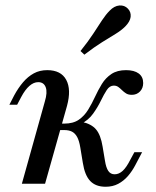

<svg xmlns="http://www.w3.org/2000/svg" viewBox="-20 -690 586 721"><path d="M376.6 11.3Q339.5 11.3 319 -10.1Q298.4 -31.5 291.1 -78.2L281.5 -136.3Q277.4 -161.3 269.8 -175.4Q262.1 -189.5 250.4 -195.6Q238.7 -201.6 221 -201.6H187.1L192.7 -225.8H221Q254.8 -225.8 275.8 -240.3Q296.8 -254.8 310.9 -277.8Q325 -300.8 336.7 -326.2Q348.4 -351.6 362.5 -374.6Q376.6 -397.6 398.4 -412.1Q420.2 -426.6 453.2 -426.6Q483.9 -426.6 500.8 -414.1Q517.7 -401.6 517.7 -378.2Q517.7 -358.9 505.6 -346.4Q493.5 -333.9 475 -333.9Q462.1 -333.9 453.6 -339.1Q445.2 -344.4 437.9 -351.6Q430.6 -358.9 423.8 -363.7Q416.9 -368.5 407.3 -368.5Q391.9 -368.5 381 -352Q370.2 -335.5 358.5 -311.3Q346.8 -287.1 329.4 -262.9Q312.1 -238.7 283.1 -224.2L287.1 -232.3Q322.6 -225 340.3 -204.4Q358.1 -183.9 365.3 -139.5L374.2 -86.3Q378.2 -60.5 386.7 -48Q395.2 -35.5 410.5 -35.5Q426.6 -35.5 440.7 -48.4Q454.8 -61.3 469.4 -90.3L484.7 -118.5H513.7L488.7 -71Q476.6 -47.6 460.5 -29Q444.4 -10.5 423.8 0.4Q403.2 11.3 376.6 11.3ZM62.1 0 148.4 -308.9Q158.9 -343.5 151.6 -362.5Q144.4 -381.5 123.4 -381.5Q106.5 -381.5 90.3 -367.3Q74.2 -353.2 59.7 -325.8L44.4 -296.8H15.3L33.1 -331.5Q48.4 -359.7 66.5 -381Q84.7 -402.4 106.9 -414.5Q129 -426.6 157.3 -426.6Q208.9 -426.6 228.6 -390.3Q248.4 -354 231.5 -291.9L149.2 0ZM296.8 -484.7 282.3 -498.4Q312.1 -535.5 330.6 -564.1Q349.2 -592.7 363.3 -614.1Q377.4 -635.5 391.9 -650Q408.9 -667.7 428.2 -669.4Q447.6 -671 460.5 -657.3Q472.6 -644.4 470.6 -626.6Q468.5 -608.9 450 -590.3Q435.5 -575.8 413.7 -562.5Q391.9 -549.2 363.3 -531.5Q334.7 -513.7 296.8 -484.7Z"/></svg>

Font: Playfair 5pt SemiExpanded Light Medium
Style: Italic
Weight: 500
Italic angle: -15.6°
Version: Version 2.001;gftools[0.9.30]